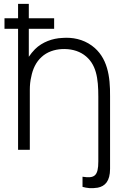

<svg xmlns="http://www.w3.org/2000/svg" viewBox="-20 -770 648 987"><path d="M452.1 -535.4C406.3 -568.8 352.1 -579.2 300 -575C250 -572.9 197.9 -554.2 160.4 -517.7C147.9 -505.2 137.5 -491.7 128.1 -478.1V-621.9H258.3V-676H128.1V-750H72.9V-676H3.1V-621.9H72.9V0H133.3V-308.3C133.3 -331.2 135.4 -354.2 140.6 -375C147.9 -414.6 165.6 -452.1 193.8 -477.1C221.9 -503.1 259.4 -515.6 297.9 -517.7C340.6 -519.8 380.2 -510.4 411.5 -488.5C476 -442.7 485.4 -366.7 485.4 -272.9V59.4C485.4 135.4 465.6 147.9 404.2 138.5V190.6C427.1 196.9 449 200 482.3 194.8C519.8 187.5 545.8 161.5 545.8 97.9V-274C546.9 -377.1 533.3 -476 452.1 -535.4Z"/></svg>

Font: Manrope3 Light
Style: Regular
Weight: 300
Designer: Mikhail Sharanda
Foundry: Mikhail Sharanda
Version: Version 3.000;PS 003.000;hotconv 1.0.88;makeotf.lib2.5.64775